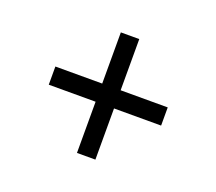

<svg xmlns="http://www.w3.org/2000/svg" viewBox="-88 -624 793 705"><g transform="rotate(20 309.0 -271.5)"><path d="M529 -307V-236H90V-307ZM345 -36H273V-507H345Z"/></g></svg>

Font: TikTok Sans 24pt
Style: Regular
Weight: 400
Version: Version 4.000